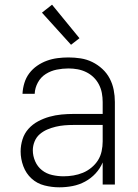

<svg xmlns="http://www.w3.org/2000/svg" viewBox="-20 -787 590 819"><path d="M233 12Q201 12 169.5 4Q138 -4 114.5 -25.5Q91 -47 79.5 -78Q68 -109 68 -141Q68 -167 76 -192.5Q84 -218 101.5 -237.5Q119 -257 142.5 -269.5Q166 -282 191 -289Q216 -296 242 -298.5Q268 -301 294 -301H418V-352Q418 -371 414.5 -390Q411 -409 402 -426.5Q393 -444 379 -457.5Q365 -471 347.5 -479.5Q330 -488 311 -491.5Q292 -495 272 -495Q247 -495 222 -490Q197 -485 175.5 -471.5Q154 -458 141.5 -435Q129 -412 128 -387H76Q77 -410 84 -433Q91 -456 105 -474.5Q119 -493 138.5 -506.5Q158 -520 180 -528Q202 -536 225.5 -539Q249 -542 272 -542Q298 -542 324 -538Q350 -534 373.5 -522.5Q397 -511 416.5 -493Q436 -475 448 -452Q460 -429 465 -403.5Q470 -378 470 -352V0H418V-94Q407 -68 387.5 -47Q368 -26 343 -12.5Q318 1 290 6.5Q262 12 233 12ZM251 -35Q272 -35 293 -38.5Q314 -42 333.5 -50Q353 -58 370 -72Q387 -86 398 -103.5Q409 -121 413.5 -142Q418 -163 418 -184V-254H294Q275 -254 256 -252.5Q237 -251 218 -246.5Q199 -242 181.5 -234.5Q164 -227 149.5 -214.5Q135 -202 127.5 -183.5Q120 -165 120 -146Q120 -122 130 -99Q140 -76 159 -61Q178 -46 202.5 -40.5Q227 -35 251 -35ZM283 -596 159 -733 202 -767 319 -624Z"/></svg>

Font: Lode Dark Term
Style: Regular
Weight: 400
Monospace: yes
Designer: Belleve Invis
Foundry: Belleve Invis
Version: Version 29.2.0